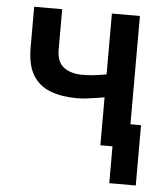

<svg xmlns="http://www.w3.org/2000/svg" viewBox="-50 -567 659 758"><g transform="rotate(5 280.0 -188.0)"><path d="M411 146V0H363V-190Q352 -188 332.5 -185Q313 -182 292.5 -179.5Q272 -177 255 -177Q194 -177 149 -194Q104 -211 79.5 -251Q55 -291 55 -361V-522H166V-362Q166 -313 194 -292Q222 -271 268 -271Q287 -271 304 -272.5Q321 -274 336.5 -276.5Q352 -279 363 -281V-522H474V-93H516V146Z"/></g></svg>

Font: Ubuntu Sans Mono Medium
Style: Regular
Weight: 500
Monospace: yes
Designer: Dalton Maag Ltd
Foundry: Dalton Maag Ltd
Version: Version 1.006